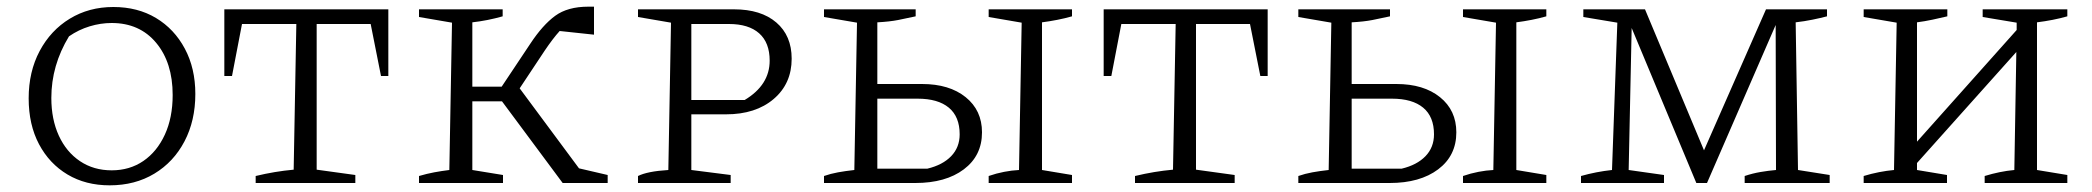

<svg xmlns="http://www.w3.org/2000/svg" viewBox="-20 -549 6277 576"><path d="M309 7Q237 7 182.5 -25.5Q128 -58 97 -116.5Q66 -175 66 -254Q66 -334 99 -396Q132 -458 189.5 -493Q247 -528 320 -528Q393 -528 448 -495Q503 -462 534.5 -403Q566 -344 566 -267Q566 -187 533.5 -125Q501 -63 443 -28Q385 7 309 7ZM315 -38Q369 -38 410 -66Q451 -94 474.5 -145Q498 -196 498 -264Q498 -361 448.5 -420.5Q399 -480 315 -480Q282 -480 249 -470Q216 -460 187 -440Q134 -353 134 -255Q134 -191 156.5 -142Q179 -93 220 -65.5Q261 -38 315 -38Z M1145 -521V-321H1123L1092 -477H930V-40L1046 -24V0H747V-21Q805 -35 861 -40L869 -477H706L676 -321H653V-521Z M1237 0V-21Q1261 -28 1282.5 -32Q1304 -36 1328 -39L1336 -481L1237 -498V-521H1488V-500Q1442 -487 1397 -482V-289H1485L1571 -418Q1608 -474 1645.5 -501.5Q1683 -529 1745 -529Q1752 -529 1762 -529V-445L1659 -456Q1639 -434 1614 -397L1539 -284L1717 -44L1803 -24V0H1668L1486 -245H1397V-39L1489 -24V0Z M2182 -521Q2263 -521 2309 -481.5Q2355 -442 2355 -373Q2355 -298 2301 -252Q2247 -206 2158 -206H2054V-39L2172 -24V0H1894V-21Q1908 -28 1930.5 -32.5Q1953 -37 1985 -39L1993 -481L1894 -498V-521ZM2167 -477H2054V-249H2214Q2289 -294 2289 -367Q2289 -421 2257.5 -449Q2226 -477 2167 -477Z M2452 0V-21Q2472 -28 2494 -32Q2516 -36 2543 -39L2551 -481L2452 -498V-521H2727V-500Q2700 -494 2674.5 -489Q2649 -484 2612 -482V-297H2746Q2828 -297 2877 -257.5Q2926 -218 2926 -152Q2926 -82 2871.5 -41Q2817 0 2726 0ZM2946 0V-21Q2969 -29 2992.5 -33.5Q3016 -38 3037 -39L3045 -481L2946 -498V-521H3196V-500Q3175 -494 3152 -489.5Q3129 -485 3106 -482V-39L3196 -24V0ZM2612 -43H2762Q2808 -54 2833.5 -80.5Q2859 -107 2859 -146Q2859 -199 2826.5 -226Q2794 -253 2733 -253H2612Z M3783 -521V-321H3761L3730 -477H3568V-40L3684 -24V0H3385V-21Q3443 -35 3499 -40L3507 -477H3344L3314 -321H3291V-521Z M3875 0V-21Q3895 -28 3917 -32Q3939 -36 3966 -39L3974 -481L3875 -498V-521H4150V-500Q4123 -494 4097.5 -489Q4072 -484 4035 -482V-297H4169Q4251 -297 4300 -257.5Q4349 -218 4349 -152Q4349 -82 4294.5 -41Q4240 0 4149 0ZM4369 0V-21Q4392 -29 4415.5 -33.5Q4439 -38 4460 -39L4468 -481L4369 -498V-521H4619V-500Q4598 -494 4575 -489.5Q4552 -485 4529 -482V-39L4619 -24V0ZM4035 -43H4185Q4231 -54 4256.5 -80.5Q4282 -107 4282 -146Q4282 -199 4249.5 -226Q4217 -253 4156 -253H4035Z M5374 -39 5469 -24V0H5214V-21Q5238 -29 5261.5 -33Q5285 -37 5308 -39L5307 -474L5101 0H5069L4875 -465L4866 -39L4972 -24V0H4723V-21Q4769 -34 4816 -39L4832 -481L4730 -498V-521H4915L5092 -98L5278 -521H5461V-500Q5442 -495 5417.5 -490Q5393 -485 5367 -482Z M5571 0V-21Q5594 -28 5617 -32.5Q5640 -37 5662 -39L5670 -481L5571 -498V-521H5822V-500Q5801 -495 5777.5 -490Q5754 -485 5731 -482V-124L6030 -459V-481L5928 -498V-521H6182V-500Q6161 -494 6138 -489.5Q6115 -485 6091 -482V-39L6182 -24V0H5934V-21Q5957 -28 5979 -32.5Q6001 -37 6023 -39L6029 -393L5731 -60V-39L5821 -24V0Z"/></svg>

Font: Piazzolla SC Light
Style: Regular
Weight: 300
Designer: Juan Pablo del Peral
Foundry: Huerta Tipografica
Version: Version 1.330